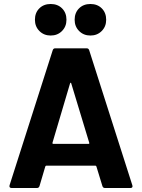

<svg xmlns="http://www.w3.org/2000/svg" viewBox="-20 -942 711 962"><path d="M493 -10 463 -108Q461 -112 458 -112H212Q209 -112 207 -108L178 -10Q175 0 165 0H38Q32 0 29 -3.5Q26 -7 28 -14L244 -690Q247 -700 257 -700H414Q424 -700 427 -690L643 -14Q644 -12 644 -9Q644 0 633 0H506Q496 0 493 -10ZM247 -221H423Q429 -221 427 -227L337 -524Q336 -528 334 -527.5Q332 -527 331 -524L243 -227Q242 -221 247 -221ZM354 -843Q354 -878 376 -900Q398 -922 433 -922Q468 -922 490 -900Q512 -878 512 -843Q512 -809 489.5 -786.5Q467 -764 433 -764Q399 -764 376.5 -786.5Q354 -809 354 -843ZM155 -843Q155 -878 177 -900Q199 -922 234 -922Q269 -922 291 -900Q313 -878 313 -843Q313 -809 290.5 -786.5Q268 -764 234 -764Q200 -764 177.5 -786.5Q155 -809 155 -843Z"/></svg>

Font: Amber EN
Style: Bold
Weight: 700
Designer: Jeremy Tribby
Foundry: Tribby Type
Version: Version 1.408 November 24, 2021